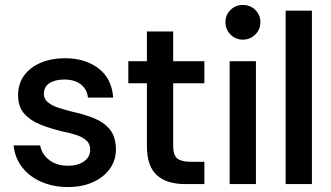

<svg xmlns="http://www.w3.org/2000/svg" viewBox="-20 -743 1337 775"><path d="M254 12Q196 12 148 -8.5Q100 -29 70 -67Q40 -105 35 -156H142Q149 -120 179 -97Q209 -74 254 -74Q294 -74 319 -91.5Q344 -109 344 -138Q344 -163 327.5 -177Q311 -191 285.5 -199Q260 -207 230 -213Q184 -224 143.5 -240Q103 -256 78 -284Q53 -312 53 -359Q53 -405 77.5 -438.5Q102 -472 145 -490Q188 -508 242 -508Q323 -508 377 -467.5Q431 -427 437 -349H335Q331 -384 305.5 -403Q280 -422 240 -422Q203 -422 180 -407.5Q157 -393 157 -364Q157 -344 173 -330.5Q189 -317 214.5 -308.5Q240 -300 268 -293Q319 -282 359 -266Q399 -250 423 -221Q447 -192 448 -141Q448 -95 422.5 -60.5Q397 -26 353.5 -7Q310 12 254 12Z M727 0Q653 0 613 -36Q573 -72 573 -154V-407H498V-496H573V-616H679V-496H805V-407H679V-154Q679 -116 696 -103Q713 -90 749 -90H805V0Z M960 -583Q931 -583 910.5 -603.5Q890 -624 890 -654Q890 -683 910.5 -703Q931 -723 960 -723Q990 -723 1010.5 -703Q1031 -683 1031 -654Q1031 -624 1010.5 -603.5Q990 -583 960 -583ZM907 0V-496H1013V0Z M1133 0V-700H1239V0Z"/></svg>

Font: Rethink Sans Medium
Style: Regular
Weight: 500
Designer: The Rethink Sans project authors (Hans Thiessen). DM Sans designed by Colophon Foundry.
Foundry: Rethink Communications LLC
Version: Version 1.001